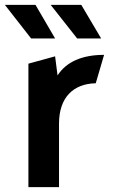

<svg xmlns="http://www.w3.org/2000/svg" viewBox="-34 -764 474 784"><path d="M93 -607H191L111 -744H-14ZM281 -607H379L298 -744H173ZM82 0H207V-259C207 -366 265 -422 357 -424L391 -540C302 -540 237 -512 201 -456L191 -534L82 -504Z"/></svg>

Font: Talent
Style: Bold
Weight: 600
Designer: Mike Powis
Version: Version 1.001;hotconv 1.0.109;makeotfexe 2.5.65596